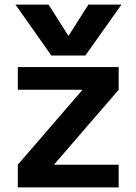

<svg xmlns="http://www.w3.org/2000/svg" viewBox="-20 -810 590 830"><path d="M47 -790H190L275 -656H277L362 -790H505L349 -570H202ZM57 0V-98L335 -420V-422H57V-520H493V-422L215 -100V-98H493V0Z"/></svg>

Font: M PLUS 1 SemiBold
Style: Regular
Weight: 600
Designer: Coji Morishita
Foundry: UNDERFOREST DESIGN
Version: Version 1.001